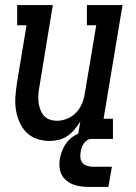

<svg xmlns="http://www.w3.org/2000/svg" viewBox="-20 -550 540 760"><path d="M177 8Q150 8 125.5 -0.5Q101 -9 84 -26.5Q67 -44 57 -67Q47 -90 43 -115.5Q39 -141 41 -167.5Q43 -194 47 -221L85 -450H48V-530H189L136 -207Q133 -192 132 -176.5Q131 -161 132.5 -146.5Q134 -132 139 -118Q144 -104 153 -93Q162 -82 176 -77Q190 -72 206 -72Q226 -72 246.5 -80.5Q267 -89 282 -105Q297 -121 305 -141Q313 -161 316 -182L361 -450H324V-530H465L390 -80H427V0H286L298 -69Q288 -53 275.5 -38Q263 -23 247 -12Q231 -1 212.5 3.5Q194 8 177 8ZM334 190Q318 190 301.5 188Q285 186 270.5 180.5Q256 175 243.5 165Q231 155 224 141.5Q217 128 215.5 111.5Q214 95 217 78Q221 56 231.5 34.5Q242 13 260 -2.5Q278 -18 301 -24.5Q324 -31 346 -31L341 0Q332 0 324 5.5Q316 11 311 19Q306 27 303 35.5Q300 44 299 53Q297 65 298.5 76Q300 87 307 95Q314 103 325 106.5Q336 110 348 110H423L409 190Z"/></svg>

Font: Iosevka Curly Slab MdObl
Style: Regular
Weight: 500
Italic angle: -9°
Monospace: yes
Designer: Belleve Invis
Foundry: Belleve Invis
Version: Version 11.0.0; ttfautohint (v1.8.3)